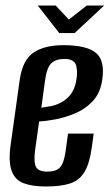

<svg xmlns="http://www.w3.org/2000/svg" viewBox="-20 -666 398 697"><path d="M146 11Q97 11 65.5 -1Q34 -13 22 -46.5Q10 -80 19 -143L52 -379Q63 -450 103 -476Q143 -502 210 -502Q296 -502 329.5 -473Q363 -444 350 -369Q342 -325 315 -297Q288 -269 251.5 -254Q215 -239 180 -232.5Q145 -226 122 -225L107 -118Q102 -76 111 -59.5Q120 -43 152 -43Q184 -43 198 -58.5Q212 -74 218 -116L227 -181H320L313 -129Q305 -72 286.5 -41.5Q268 -11 234.5 0Q201 11 146 11ZM130 -275Q145 -277 164 -280.5Q183 -284 202 -294Q221 -304 235.5 -322Q250 -340 256 -369Q263 -404 256.5 -428Q250 -452 214 -452Q182 -452 165.5 -435.5Q149 -419 143 -370ZM195 -546 117 -646H182L230 -595L295 -646H358L251 -546Z"/></svg>

Font: Alumni Sans SemiBold
Style: Italic
Weight: 600
Italic angle: -8°
Version: Version 1.016